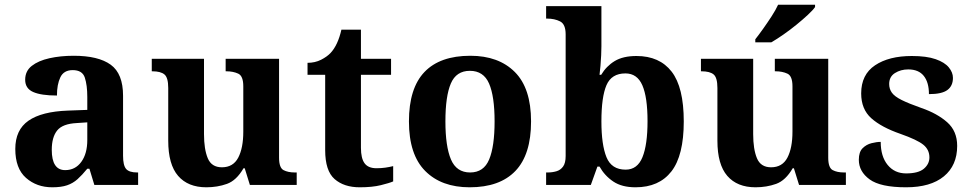

<svg xmlns="http://www.w3.org/2000/svg" viewBox="-20 -786 4128 816"><path d="M202 10Q136 10 90.5 -30Q45 -70 45 -153Q45 -234 101 -273Q157 -312 269 -316L351 -319V-374Q351 -424 340.5 -456Q330 -488 289 -488Q251 -488 236.5 -457.5Q222 -427 222 -380Q155 -380 121 -395Q87 -410 87 -447Q87 -484 115 -506Q143 -528 190 -538.5Q237 -549 293 -549Q398 -549 450.5 -511Q503 -473 503 -379V-124Q503 -83 516 -68Q529 -53 563 -53H567V0H381L360 -69H351Q329 -42 309.5 -24.5Q290 -7 265 1.5Q240 10 202 10ZM257 -63Q300 -63 325.5 -98Q351 -133 351 -191V-266L306 -263Q246 -260 223 -231.5Q200 -203 200 -149Q200 -63 257 -63Z M857 10Q779 10 737 -38.5Q695 -87 695 -188V-412Q695 -456 679 -469.5Q663 -483 627 -483H625V-536H847V-216Q847 -152 863 -113.5Q879 -75 923 -75Q971 -75 992.5 -116Q1014 -157 1014 -227V-419Q1014 -463 992.5 -473Q971 -483 942 -483H939V-536H1166V-116Q1166 -73 1185 -63Q1204 -53 1233 -53H1241V0H1042L1020 -71H1015Q985 -19 944.5 -4.5Q904 10 857 10Z M1509 10Q1442 10 1402 -25Q1362 -60 1362 -148V-468H1287V-519Q1319 -519 1344.5 -532Q1370 -545 1385 -561Q1416 -594 1431 -660H1514V-536H1642V-468H1514V-158Q1514 -113 1529.5 -92Q1545 -71 1580 -71Q1600 -71 1617.5 -73.5Q1635 -76 1651 -80V-15Q1635 -8 1598.5 1Q1562 10 1509 10Z M1976 10Q1856 10 1787 -59.5Q1718 -129 1718 -270Q1718 -411 1784 -480Q1850 -549 1979 -549Q2099 -549 2168 -480Q2237 -411 2237 -270Q2237 -129 2170.5 -59.5Q2104 10 1976 10ZM1978 -53Q2036 -53 2059 -108.5Q2082 -164 2082 -270Q2082 -377 2058.5 -431Q2035 -485 1977 -485Q1919 -485 1896 -431Q1873 -377 1873 -270Q1873 -164 1896.5 -108.5Q1920 -53 1978 -53Z M2681 10Q2623 10 2586.5 -14.5Q2550 -39 2528 -78H2519L2491 0H2301V-53H2308Q2327 -53 2344.5 -58Q2362 -63 2373 -78Q2384 -93 2384 -123V-640Q2384 -683 2360.5 -695Q2337 -707 2305 -707H2301V-760H2536V-589Q2536 -574 2535 -551.5Q2534 -529 2532 -506Q2530 -483 2528 -468H2535Q2557 -505 2592.5 -526.5Q2628 -548 2685 -548Q2783 -548 2834.5 -481.5Q2886 -415 2886 -270Q2886 -125 2833.5 -57.5Q2781 10 2681 10ZM2639 -65Q2689 -65 2710.5 -118Q2732 -171 2732 -271Q2732 -373 2710 -423.5Q2688 -474 2638 -474Q2579 -474 2557.5 -424Q2536 -374 2536 -270Q2536 -171 2557.5 -118Q2579 -65 2639 -65Z M3191 10Q3113 10 3071 -38.5Q3029 -87 3029 -188V-412Q3029 -456 3013 -469.5Q2997 -483 2961 -483H2959V-536H3181V-216Q3181 -152 3197 -113.5Q3213 -75 3257 -75Q3305 -75 3326.5 -116Q3348 -157 3348 -227V-419Q3348 -463 3326.5 -473Q3305 -483 3276 -483H3273V-536H3500V-116Q3500 -73 3519 -63Q3538 -53 3567 -53H3575V0H3376L3354 -71H3349Q3319 -19 3278.5 -4.5Q3238 10 3191 10ZM3190 -619Q3205 -638 3223.5 -664Q3242 -690 3259.5 -717Q3277 -744 3287 -766H3444V-756Q3435 -743 3413.5 -723Q3392 -703 3365 -681Q3338 -659 3310 -639.5Q3282 -620 3258 -606H3190Z M3831 10Q3722 10 3676 -23.5Q3630 -57 3630 -107Q3630 -140 3646 -156Q3662 -172 3684 -177.5Q3706 -183 3723 -183Q3723 -121 3752.5 -85Q3782 -49 3831 -49Q3883 -49 3906.5 -69Q3930 -89 3930 -117Q3930 -150 3904 -171Q3878 -192 3807 -217Q3726 -245 3683 -283.5Q3640 -322 3640 -389Q3640 -469 3699 -508.5Q3758 -548 3855 -548Q3918 -548 3956.5 -534.5Q3995 -521 4012.5 -499.5Q4030 -478 4030 -455Q4030 -421 4006.5 -403.5Q3983 -386 3928 -386Q3928 -436 3906 -463.5Q3884 -491 3840 -491Q3808 -491 3783.5 -475.5Q3759 -460 3759 -429Q3759 -408 3770.5 -392Q3782 -376 3812 -361Q3842 -346 3896 -327Q3963 -304 4005.5 -266.5Q4048 -229 4048 -166Q4048 -83 3991.5 -36.5Q3935 10 3831 10Z"/></svg>

Font: Noto Serif Thai
Style: Bold
Weight: 700
Designer: Monotype Design Team
Foundry: Monotype Imaging Inc.
Version: Version 2.002; ttfautohint (v1.8.4.7-5d5b)